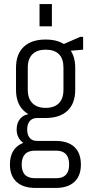

<svg xmlns="http://www.w3.org/2000/svg" viewBox="-20 -742 440 947"><path d="M205 -160Q135 -160 97 -196Q59 -232 59 -299V-408Q59 -475 97 -511Q135 -547 205 -547Q275 -547 313 -511Q351 -475 351 -408V-299Q351 -232 313 -196Q275 -160 205 -160ZM156 185Q94 185 61.5 155Q29 125 29 70Q29 13 61.5 -17Q94 -47 156 -47H254Q315 -47 347 -17Q379 13 379 70Q379 125 347 155Q315 185 254 185ZM257 137Q321 137 321 70Q321 1 257 1H153Q87 1 87 70Q87 137 153 137ZM142 -26Q103 -26 82.5 -48Q62 -70 62 -103Q62 -138 82.5 -159.5Q103 -181 143 -181H205V-160H164Q139 -160 126.5 -144.5Q114 -129 114 -103Q114 -78 126 -62.5Q138 -47 163 -47H205V-26ZM205 -210Q248 -210 270.5 -233Q293 -256 293 -299V-408Q293 -452 271 -474.5Q249 -497 205 -497Q163 -497 140 -474.5Q117 -452 117 -408V-299Q117 -256 140 -233Q163 -210 205 -210ZM272 -515 375 -560H390V-497L272 -487ZM236 -722V-612H175V-722Z"/></svg>

Font: Pathway Extreme Condensed Thin
Style: Regular
Weight: 250
Width: 3
Version: Version 1.001;gftools[0.9.26]